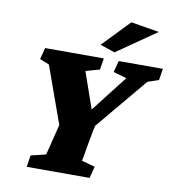

<svg xmlns="http://www.w3.org/2000/svg" viewBox="-85 -841 833 916"><g transform="rotate(10 332.0 -383.0)"><path d="M601.6 -499 315.4 -156.2 398.4 -274.4 388.7 -229.5Q387.7 -222.7 383.3 -201.7Q378.9 -180.7 374.5 -154.3Q370.1 -127.9 366.2 -105.5Q362.3 -83 360.4 -74.2L424.8 -56.6L410.2 0H105.5L114.3 -56.6L186.5 -74.2Q189.5 -84 194.8 -106Q200.2 -127.9 206.5 -153.3Q212.9 -178.7 218.3 -200.2Q223.6 -221.7 225.6 -229.5L235.4 -274.4L248 -156.2L125 -499L79.1 -517.6L93.8 -573.2H377.9L369.1 -517.6L301.8 -499L372.1 -297.9H343.8L500 -499L435.5 -517.6L450.2 -573.2H664.1L655.3 -517.6ZM422.9 -610.4 351.6 -634.8 477.5 -765.6 614.3 -743.2Z"/></g></svg>

Font: Crimson Pro Black
Style: Italic
Weight: 900
Italic angle: -12°
Designer: Jacques Le Bailly
Foundry: Baron von Fonthausen
Version: Version 1.003